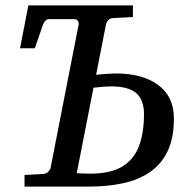

<svg xmlns="http://www.w3.org/2000/svg" viewBox="-20 -691 709 711"><path d="M70.8 0V-43L141.1 -46.9Q151.4 -47.9 158.4 -54.9Q165.5 -62 167 -67.9L271 -599.1Q272.5 -606 268.8 -613Q265.1 -620.1 253.9 -620.1H161.1Q154.3 -620.1 148.7 -614.7Q143.1 -609.4 140.1 -602.1L108.9 -512.2H54.2L85 -670.9H472.2V-627.9L397.9 -624Q387.2 -623.5 380.9 -616.2Q374.5 -608.9 373 -603L335.9 -414.1Q335.9 -414.1 348.4 -415.3Q360.8 -416.5 378.2 -417.7Q395.5 -418.9 410.2 -418.9Q507.8 -418.9 565.9 -376.2Q624 -333.5 624 -252Q624 -178.7 600.1 -129.9Q576.2 -81.1 533.4 -52.5Q490.7 -23.9 433.6 -12Q376.5 0 310.1 0ZM314 -47.9Q389.6 -47.9 433.1 -74.5Q476.6 -101.1 494.9 -150.6Q513.2 -200.2 513.2 -268.1Q513.2 -321.3 484.4 -346.2Q455.6 -371.1 391.1 -371.1Q380.9 -371.1 365.5 -369.9Q350.1 -368.7 338.1 -367.4Q326.2 -366.2 326.2 -366.2L264.2 -49.8Q264.2 -49.8 279.8 -48.8Q295.4 -47.9 314 -47.9Z"/></svg>

Font: Charis
Style: Italic
Weight: 400
Italic angle: -11°
Designer: Walt Agee, Miriam Martin, Annie Olsen, Victor Gaultney, Lorna Priest, Alan Ward, Bob Hallissy, Martin Hosken, Sharon Cor
Foundry: SIL Global
Version: Version 7.000